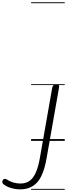

<svg xmlns="http://www.w3.org/2000/svg" viewBox="-280 -1246 592 1698"><path d="M-100.5 428.5Q-145.5 428.5 -185.2 416Q-225 403.5 -250 382.5Q-259 375.5 -259.8 364.5Q-260.5 353.5 -253 343Q-246 336 -236 336Q-226 336 -216 343.5Q-194 358.5 -163.2 367.8Q-132.5 377 -99.5 377Q-50.5 377 -17.5 352.8Q15.5 328.5 37.2 278.8Q59 229 72.5 152L181 -465.5Q183 -477.5 187.8 -485.2Q192.5 -493 201.2 -496.8Q210 -500.5 223 -500.5Q237.5 -500.5 241 -492.8Q244.5 -485 241.5 -468L131.5 156Q105.5 303.5 49.5 366Q-6.5 428.5 -100.5 428.5ZM-100.5 428.5Q-145.5 428.5 -185.2 416Q-225 403.5 -250 382.5Q-259 375.5 -259.8 364.5Q-260.5 353.5 -253 343Q-246 336 -236 336Q-226 336 -216 343.5Q-194 358.5 -163.2 367.8Q-132.5 377 -99.5 377Q-50.5 377 -17.5 352.8Q15.5 328.5 37.2 278.8Q59 229 72.5 152L181 -465.5Q183 -477.5 187.8 -485.2Q192.5 -493 201.2 -496.8Q210 -500.5 223 -500.5Q237.5 -500.5 241 -492.8Q244.5 -485 241.5 -468L131.5 156Q105.5 303.5 49.5 366Q-6.5 428.5 -100.5 428.5ZM-5 424.5H292.5V432.5H-5ZM-5 -16H292.5V0H-5ZM-5 -501.5H292.5V-493.5H-5ZM-5 -1226H292.5V-1218H-5Z"/></svg>

Font: Edu AU VIC WA NT Guides
Style: Regular
Weight: 400
Designer: Tina and Corey Anderson, Eben Sorkin, Mirko Velimirovic
Foundry: Google for Education
Version: Version 1.001